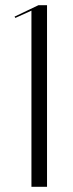

<svg xmlns="http://www.w3.org/2000/svg" viewBox="-20 -719 280 739"><path d="M161 0V-699H128L36 -655L39 -650L101 -678V0Z"/></svg>

Font: Moniqa Display
Style: Regular
Weight: 400
Designer: Rajesh Rajput
Foundry: Rajesh Rajput
Version: Version 1.000